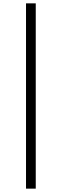

<svg xmlns="http://www.w3.org/2000/svg" viewBox="-20 -848 368 1144"><path d="M135 276H193V-828H135Z"/></svg>

Font: Noto Serif SC SemiBold
Style: Regular
Weight: 600
Designer: Ryoko NISHIZUKA 西塚涼子 (kana & ideographs); Frank Grießhammer (Latin, Greek & Cyrillic); Wenlong ZHANG 张文龙 (bopomofo); San
Foundry: Adobe
Version: Version 2.001;hotconv 1.1.0;makeotfexe 2.6.0